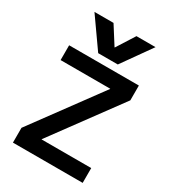

<svg xmlns="http://www.w3.org/2000/svg" viewBox="-234 -1124 1120 1247"><g transform="rotate(30 326.5 -500.0)"><path d="M99 -1000H242L327 -866H329L414 -1000H557L401 -780H254ZM65 0V-111L437 -617V-619H65V-730H588V-619L216 -113V-111H588V0Z"/></g></svg>

Font: M PLUS 1 SemiBold
Style: Regular
Weight: 600
Designer: Coji Morishita
Foundry: UNDERFOREST DESIGN
Version: Version 1.001